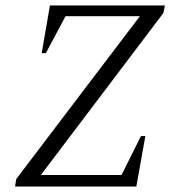

<svg xmlns="http://www.w3.org/2000/svg" viewBox="-20 -680 656 700"><path d="M35 0 39 -27 490 -621H219L147 -486H132L162 -660H581L576 -633L129 -42H423L494 -184H510L477 0Z"/></svg>

Font: Spectral SC Light
Style: Italic
Weight: 300
Italic angle: -10°
Designer: Jean-Baptiste Levee
Foundry: Production Type
Version: Version 2.001